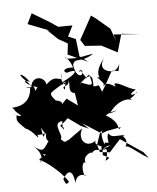

<svg xmlns="http://www.w3.org/2000/svg" viewBox="-89 -874 847 1033"><g transform="rotate(-5 334.5 -358.0)"><path d="M237 -317C264 -343 166 -352 213 -340C170 -390 179 -383 247 -426C266 -422 275 -480 264 -397C237 -429 293 -399 289 -458C293 -395 273 -371 347 -374C297 -406 357 -427 400 -468C423 -391 418 -404 303 -448L326 -307L268 -349ZM468 -173C425 -167 437 -111 461 -63C427 -47 425 -81 440 -73C419 -82 391 -92 405 -111C348 -69 305 -130 339 -183C271 -137 248 -114 252 -127C234 -95 205 -167 207 -132C255 -135 165 -224 234 -231C233 -159 235 -224 241 -183C211 -223 215 -191 265 -244L332 -196L373 -178L340 -210L440 -146L470 -157L546 -171C517 -138 561 -191 471 -240C481 -255 578 -275 494 -249C532 -313 611 -333 622 -301C591 -354 592 -340 572 -350C582 -340 590 -283 649 -354C654 -341 576 -324 643 -366C601 -373 539 -423 531 -403C553 -365 498 -435 472 -398C472 -415 488 -399 441 -451C481 -438 411 -455 489 -550C433 -470 547 -471 533 -476C570 -485 574 -551 559 -472C507 -482 538 -491 462 -369C441 -428 450 -396 418 -403C420 -460 412 -487 342 -413C395 -479 398 -416 354 -499C337 -460 374 -523 363 -474C361 -463 328 -458 319 -527C333 -570 356 -529 431 -577C400 -575 348 -555 288 -564C258 -583 297 -576 318 -513C256 -517 264 -489 283 -488C343 -507 344 -482 252 -439C303 -424 235 -405 251 -490C252 -414 233 -502 167 -434C162 -479 87 -495 83 -417C93 -448 31 -476 79 -456C46 -506 3 -517 58 -464C41 -458 78 -431 167 -409C115 -447 107 -418 97 -369C126 -350 174 -359 116 -379C133 -358 84 -343 163 -430C77 -376 122 -413 88 -438C99 -419 22 -425 78 -429C77 -368 43 -328 -28 -326C-6 -308 -29 -316 12 -284C33 -263 -48 -300 -7 -284C-16 -251 1 -242 34 -208C79 -192 109 -125 95 -169C124 -163 151 -187 125 -155C113 -242 115 -195 142 -168C131 -130 168 -114 162 -144C114 -81 127 -68 58 -115C136 -65 95 -4 99 -21C106 -50 140 -47 113 -62C171 -60 58 -37 106 -28C148 -7 228 66 242 99C224 114 225 109 213 81C241 32 269 33 276 107C291 33 364 87 328 71C311 21 331 -14 342 7C319 -37 390 -60 376 -43C411 -82 394 -36 484 -79C459 -76 430 -68 437 -37C420 -20 504 -21 447 2C478 -60 441 -71 454 -96C491 -84 458 -106 475 -144C494 -117 506 -128 567 -127C528 -120 587 -120 562 -63C576 -75 624 -24 681 7L655 -26L535 -107L475 -41L422 -47L410 -87L432 -153ZM562 -630 536 -703 464 -764 438 -783 369 -657 391 -623 479 -617 564 -573 592 -671 697 -660 550 -671ZM351 -630 297 -665 334 -739 257 -738 219 -764 121 -823 94 -767 101 -764 212 -721 196 -725 250 -673 301 -644 294 -585 402 -536 357 -570 346 -664 280 -692 325 -628Z"/></g></svg>

Font: Hussar Lance
Style: Regular
Weight: 700
Foundry: Cannot Into Space Fonts, PlusOne Fonts
Version: Version 2.27